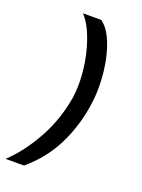

<svg xmlns="http://www.w3.org/2000/svg" viewBox="-172 -766 659 889"><g transform="rotate(20 158.0 -322.0)"><path d="M-28 56Q41.5 -9.5 95.5 -107Q149.5 -204.5 168.5 -322Q175 -373.5 171 -429Q167 -484.5 154.2 -536.8Q141.5 -589 122 -631.8Q102.5 -674.5 78 -700H168.5Q198.5 -678 219 -635Q239.5 -592 250.8 -537.5Q262 -483 264 -426.8Q266 -370.5 259 -322Q244 -210 196.5 -113.5Q149 -17 62.5 56Z"/></g></svg>

Font: Urbanist Medium
Style: Italic
Weight: 500
Italic angle: -8°
Designer: Corey Hu
Foundry: Corey Hu
Version: Version 1.330; ttfautohint (v1.8.4.7-5d5b)